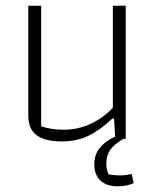

<svg xmlns="http://www.w3.org/2000/svg" viewBox="-20 -486 544 672"><path d="M448 155Q424 166 392 166Q352 166 331 145.5Q310 125 310 89Q310 56 328.5 32.5Q347 9 383 -8L379 -71H373Q331 -31 290 -11Q249 9 196 9Q138 9 108.5 -12.5Q79 -34 79 -82V-466H124V-44Q159 -32 203 -32Q254 -32 299 -53.5Q344 -75 375 -109V-466H420V0H412Q379 19 365.5 39Q352 59 352 88Q352 106 360 124Q379 128 400 128Q416 128 441 123Z"/></svg>

Font: Athiti Light
Style: Regular
Weight: 300
Designer: CadsonDemak Team
Foundry: CadsonDemak
Version: Version 1.033